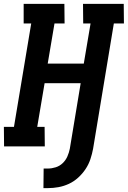

<svg xmlns="http://www.w3.org/2000/svg" viewBox="-25 -755 659 990"><path d="M199 215 200 114H222Q242 114 262.5 107.5Q283 101 298.5 86Q314 71 322.5 51.5Q331 32 335 12L391 -326H205L167 -101H205L206 0H-4L-5 -101H47L136 -634H97V-735H307L308 -634H256L221 -427H407L442 -634H404L403 -735H613L614 -634H562L455 12Q450 39 441 66Q432 93 416 117Q400 141 378 161Q356 181 330 193Q304 205 276.5 210Q249 215 222 215Z"/></svg>

Font: Iosevka HT Extended
Style: Bold Italic
Weight: 700
Width: 7
Italic angle: -9°
Monospace: yes
Designer: Belleve Invis
Foundry: Belleve Invis
Version: Version 32.3.0; ttfautohint (v1.8.4)